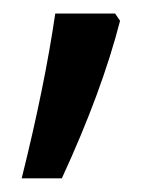

<svg xmlns="http://www.w3.org/2000/svg" viewBox="-20 -650 210 285"><path d="M158.2 -619.1Q131.3 -514.2 71.8 -385.3H12.2Q46.4 -522.5 62 -629.9H150.9Z"/></svg>

Font: OpenSansHebrew-Regular
Style: Regular
Weight: 400
Foundry: Ascender Corporation, Yanek Iontef
Version: Version 2.001;PS 002.001;hotconv 1.0.70;makeotf.lib2.5.58329